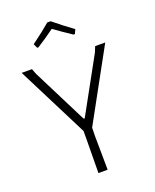

<svg xmlns="http://www.w3.org/2000/svg" viewBox="-155 -932 821 1019"><g transform="rotate(-20 256.0 -422.0)"><path d="M143 -736 132 -760Q199 -809 239 -844H258Q314 -798 367 -760L356 -736H348Q282 -780 250 -804Q198 -766 150 -736ZM492 -639 272 -238 271 -191 273 0H221L223 -191V-237L20 -639H78L90 -608L246 -298H252L422 -607L435 -639Z"/></g></svg>

Font: Alegreya Sans SC Light
Style: Regular
Weight: 300
Designer: Juan Pablo del Peral
Foundry: Huerta Tipografica
Version: Version 2.007